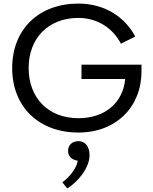

<svg xmlns="http://www.w3.org/2000/svg" viewBox="-20 -730 857 1072"><path d="M435 -289H679C667 -156 566 -70 418 -70C251 -70 140 -182 140 -350C140 -518 251 -630 418 -630C522 -630 610 -574 655 -486L735 -526C675 -640 559 -710 418 -710C196 -710 48 -566 48 -350C48 -134 196 10 418 10C629 10 770 -134 770 -331V-369H435ZM419 58C383 58 360 80 360 113C360 141 380 163 414 167C410 201 378 251 328 288L356 322C415 285 480 208 480 136C480 86 453 58 419 58Z"/></svg>

Font: Gully
Style: Regular
Weight: 400
Designer: jaikishan Patel
Foundry: MagicType
Version: Version 1.000;Glyphs 3.2 (3242)